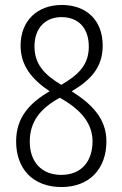

<svg xmlns="http://www.w3.org/2000/svg" viewBox="-20 -744 493 774"><path d="M228 10C341 10 409 -64 409 -174C409 -269 346 -327 269 -376C343 -420 394 -470 394 -560C394 -662 329 -724 229 -724C131 -724 63 -661 63 -560C63 -479 109 -424 180 -376C99 -329 45 -270 45 -174C45 -64 112 10 228 10ZM227 -402C157 -444 119 -487 119 -557C119 -631 163 -675 228 -675C295 -675 338 -632 338 -556C338 -481 294 -441 227 -402ZM227 -39C146 -39 100 -93 100 -173C100 -256 145 -308 221 -350C311 -300 353 -243 353 -174C353 -96 310 -39 227 -39Z"/></svg>

Font: Noto Sans Devanagari Condensed Light
Style: Regular
Weight: 300
Width: 3
Designer: Jelle Bosma - Monotype Design Team
Foundry: Monotype Imaging Inc.
Version: Version 2.004